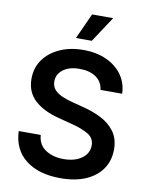

<svg xmlns="http://www.w3.org/2000/svg" viewBox="-101 -1019 853 1103"><g transform="rotate(10 325.0 -468.0)"><path d="M328.6 11.2Q201.7 11.2 126.2 -47.4Q50.8 -106 46.4 -213.9H174.8Q179.2 -156.2 222.7 -128.2Q266.1 -100.1 327.6 -100.1Q392.1 -100.1 432.9 -129.2Q473.6 -158.2 473.6 -205.1Q473.6 -247.6 437.5 -269.3Q401.4 -291 342.3 -306.2L259.8 -327.6Q168.5 -351.1 117.4 -398.4Q66.4 -445.8 66.4 -522.9Q66.4 -587.4 101.1 -635.5Q135.7 -683.6 195.8 -710.4Q255.9 -737.3 332 -737.3Q409.7 -737.3 468 -710.4Q526.4 -683.6 559.6 -636.2Q592.8 -588.9 594.2 -528.3H467.8Q462.9 -574.7 426 -600.6Q389.2 -626.5 330.1 -626.5Q268.6 -626.5 233.4 -599.4Q198.2 -572.3 198.2 -530.8Q198.2 -500 217 -480.7Q235.8 -461.4 264.4 -449.7Q293 -438 322.3 -430.7L390.1 -413.1Q443.8 -399.9 492.9 -375.2Q542 -350.6 573 -309.1Q604 -267.6 604 -204.1Q604 -140.1 571.3 -91.6Q538.6 -43 477.1 -15.9Q415.5 11.2 328.6 11.2ZM277.3 -797.4 345.2 -946.8H468.3L369.6 -797.4Z"/></g></svg>

Font: Inter-SemiBold
Style: Regular
Weight: 600
Designer: Rasmus Andersson
Foundry: rsms
Version: Version 4.000;git-a52131595